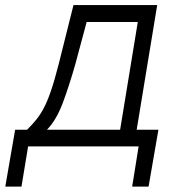

<svg xmlns="http://www.w3.org/2000/svg" viewBox="-73 -565 702 741"><path d="M-52.6 155.2 -14.6 -64.3H31.6Q50.8 -83.5 66.2 -102.3Q81.7 -121.1 95.5 -147Q109.4 -172.9 123.4 -213.6Q137.4 -254.3 153.4 -317.1L210.6 -545.5H533.7L454.5 -64.3H538.4L500.4 155.2H437.1L462 0H35.5L9.9 155.2ZM108.3 -64.3H390.6L458.8 -480.1H261.4L217.7 -317.1Q193.5 -232.2 169 -167.1Q144.5 -101.9 108.3 -64.3Z"/></svg>

Font: Inter UI Light
Style: Italic
Weight: 300
Italic angle: 9.39999°
Designer: Rasmus Andersson
Foundry: rsms
Version: 3.2;8d6f07862